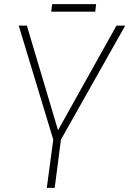

<svg xmlns="http://www.w3.org/2000/svg" viewBox="-20 -903 622 923"><path d="M243 0H205L236 -232L70 -780H109L259 -277L540 -780H582L273 -232ZM438 -847H226L231 -883H442Z"/></svg>

Font: Tanohe Sans ExtraLight
Style: Italic
Weight: 200
Designer: Village Type and Design LLC & Cristiano Sobral
Foundry: Cooper Hewitt Smithsonian Design Museum
Version: Version 1.00;September 29, 2021;FontCreator 13.0.0.2655 64-b